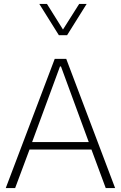

<svg xmlns="http://www.w3.org/2000/svg" viewBox="-20 -958 615 978"><path d="M180.2 -938H219.2L300.8 -807.6L383.3 -938H421.4L321.8 -778.8H279.8ZM130.4 -196.3 57.1 0H9.3L258.8 -658.2H317.4L566.4 0H518.6L445.8 -196.3ZM285.6 -619.6 143.6 -234.4H432.1L290.5 -619.6Z"/></svg>

Font: Estedad-FD ExtraLight
Style: Regular
Weight: 200
Designer: Amin Abedi
Version: Version 7.3